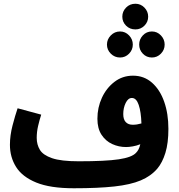

<svg xmlns="http://www.w3.org/2000/svg" viewBox="-20 -984 954 1025"><path d="M374 21Q248 21 173.5 -9.5Q99 -40 66 -92.5Q33 -145 33 -211Q33 -261 47 -314.5Q61 -368 74 -406L200 -372Q191 -344 183.5 -312Q176 -280 176 -248Q176 -212 193 -184Q210 -156 258 -139.5Q306 -123 400 -123Q544 -123 614 -133.5Q684 -144 706 -168Q714 -176 719.5 -186.5Q725 -197 729 -214Q709 -206 688.5 -202.5Q668 -199 653 -199Q614 -199 579 -215Q544 -231 522 -264.5Q500 -298 500 -350Q500 -410 524 -462Q548 -514 591 -547Q634 -580 690 -580Q749 -580 791.5 -542.5Q834 -505 856.5 -441Q879 -377 879 -296Q879 -220 863 -168Q847 -116 820 -84Q786 -44 731.5 -21Q677 2 590.5 11.5Q504 21 374 21ZM638 -375Q638 -346 651.5 -332Q665 -318 689 -318Q711 -318 735 -325Q733 -387 720.5 -424Q708 -461 684 -461Q664 -461 651 -434.5Q638 -408 638 -375ZM703 -827Q673 -827 653 -847Q633 -867 633 -895Q633 -923 653 -943.5Q673 -964 703 -964Q731 -964 751 -943.5Q771 -923 771 -895Q771 -867 751 -847Q731 -827 703 -827ZM621 -677Q592 -677 571.5 -697.5Q551 -718 551 -746Q551 -774 571.5 -795Q592 -816 621 -816Q649 -816 669 -795Q689 -774 689 -746Q689 -718 669 -697.5Q649 -677 621 -677ZM791 -677Q762 -677 742.5 -697.5Q723 -718 723 -746Q723 -774 742.5 -795Q762 -816 791 -816Q819 -816 839 -795Q859 -774 859 -746Q859 -718 839 -697.5Q819 -677 791 -677Z"/></svg>

Font: Noto Sans Arabic ExtCond ExtBd
Style: Regular
Weight: 800
Width: 2
Designer: Monotype Design Team, Nadine Chahine, Nizar Qandah and Khaled Hosny
Foundry: Monotype Imaging Inc.
Version: Version 2.012; ttfautohint (v1.8.4.7-5d5b)